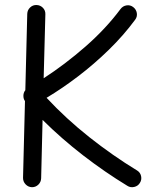

<svg xmlns="http://www.w3.org/2000/svg" viewBox="-20 -721 637 777"><path d="M109.4 36.6Q94.2 36.1 83.7 25.1Q73.2 14.2 73.2 -1L81.1 -312Q74.7 -320.3 74.7 -333.3Q74.7 -346.2 82.5 -356L90.3 -665Q90.8 -680.2 101.8 -690.7Q112.8 -701.2 127.9 -700.7Q143.1 -700.2 153.6 -689.5Q164.1 -678.7 163.6 -663.6L156.7 -404.3Q242.7 -460 325.4 -532.2Q408.2 -604.5 467.8 -684.6Q477.1 -696.8 491.9 -699.2Q506.8 -701.7 519 -692.4Q531.2 -683.1 533.7 -668.2Q536.1 -653.3 526.9 -641.1Q480 -577.6 420.4 -519.5Q360.8 -461.4 296.1 -412.1Q231.4 -362.8 168.5 -325.2Q247.1 -240.7 341.1 -166.3Q435.1 -91.8 535.2 -30.8Q547.9 -22.9 551 -8.1Q554.2 6.8 545.9 19.5Q538.1 32.2 522.9 35.6Q507.8 39.1 495.1 30.8Q404.3 -24.4 316.7 -92Q229 -159.7 152.3 -235.8L146.5 0.5Q146 15.6 135.3 26.1Q124.5 36.6 109.4 36.6Z"/></svg>

Font: Mikhak Regular
Style: Regular
Weight: 400
Designer: Amin Abedi
Version: Version 3.3